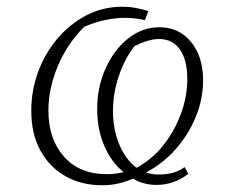

<svg xmlns="http://www.w3.org/2000/svg" viewBox="-20 -544 701 571"><path d="M446 6Q426 6 407.5 1Q389 -4 376 -13Q331 7 285 7Q222 7 174.5 -20Q127 -47 100 -96.5Q73 -146 73 -215Q73 -275 93.5 -330.5Q114 -386 151 -429.5Q188 -473 237 -498.5Q286 -524 344 -524Q364 -524 383 -520.5Q402 -517 421 -511L411 -484Q398 -487 383.5 -489Q369 -491 354 -491Q324 -491 293 -484.5Q262 -478 230 -464Q180 -414 152 -347.5Q124 -281 124 -215Q124 -130 170.5 -78Q217 -26 297 -26Q321 -26 348 -32Q312 -60 290.5 -109.5Q269 -159 269 -219Q269 -285 294 -340.5Q319 -396 361 -429.5Q403 -463 454 -463Q512 -463 548 -419.5Q584 -376 584 -305Q584 -250 562.5 -197Q541 -144 502.5 -100.5Q464 -57 414 -31Q432 -25 452 -25Q500 -25 529 -47L540 -27Q518 -10 494 -2Q470 6 446 6ZM316 -214Q316 -160 334.5 -115Q353 -70 386 -45Q431 -69 464.5 -110.5Q498 -152 517.5 -204Q537 -256 537 -309Q537 -366 515 -397Q493 -428 453 -428Q423 -428 380 -407Q350 -368 333 -317Q316 -266 316 -214Z"/></svg>

Font: Piazzolla SC ExtraLight
Style: Italic
Weight: 200
Italic angle: -11.3°
Designer: Juan Pablo del Peral
Foundry: Huerta Tipografica
Version: Version 1.330